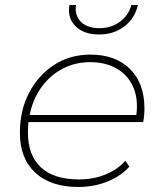

<svg xmlns="http://www.w3.org/2000/svg" viewBox="-20 -740 663 763"><path d="M291 3Q182 3 120.5 -53.5Q59 -110 59 -212Q59 -301 95.5 -371Q132 -441 195 -482Q258 -523 339 -523Q439 -523 496.5 -466Q554 -409 554 -309Q554 -282 549 -255H93Q91 -234 91 -213Q91 -123 142.5 -75Q194 -27 294 -27Q351 -27 399 -46.5Q447 -66 478 -101L494 -78Q462 -41 408 -19Q354 3 291 3ZM98 -283H522Q530 -351 508 -397.5Q486 -444 442 -468.5Q398 -493 338 -493Q278 -493 228 -466.5Q178 -440 144 -392.5Q110 -345 98 -283ZM374 -603Q313 -603 280 -636Q247 -669 256 -720H282Q276 -679 301.5 -653.5Q327 -628 375 -628Q422 -628 456.5 -653.5Q491 -679 502 -720H528Q516 -667 474 -635Q432 -603 374 -603Z"/></svg>

Font: Montserrat ExtraLight
Style: Italic
Weight: 200
Italic angle: -11.3°
Designer: Julieta Ulanovsky
Foundry: Julieta Ulanovsky
Version: Version 9.000; ttfautohint (v1.8.4.7-5d5b)